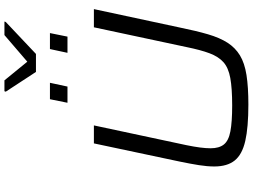

<svg xmlns="http://www.w3.org/2000/svg" viewBox="-157 -974 1139 865"><g transform="rotate(-90 412.5 -541.5)"><path d="M374 8Q271 8 210 -6Q149 -20 122 -53.5Q95 -87 95 -146Q95 -177 101 -215Q107 -253 117 -301L199 -688H280L191 -271Q184 -237 180.5 -210Q177 -183 177 -162Q177 -124 194 -102.5Q211 -81 253.5 -73Q296 -65 370 -65Q447 -65 493.5 -73.5Q540 -82 565 -104.5Q590 -127 605 -167Q620 -207 633 -271L722 -688H804L721 -301Q706 -227 690.5 -174Q675 -121 652.5 -86Q630 -51 595.5 -30Q561 -9 507 -0.5Q453 8 374 8ZM607 -807 624 -886H696L680 -807ZM382 -807 398 -886H472L455 -807ZM521 -949 432 -1085 434 -1091H483L567 -988L687 -1091H748L746 -1085L602 -949Z"/></g></svg>

Font: Saira Expanded
Style: Italic
Weight: 400
Width: 7
Italic angle: -12°
Designer: Hector Gatti with collaboration of the Omnibus-Type team
Foundry: Omnibus-Type
Version: Version 1.101